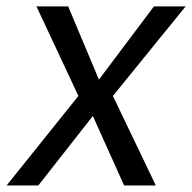

<svg xmlns="http://www.w3.org/2000/svg" viewBox="-23 -565 585 585"><path d="M184.7 -545.5H88.1L215.9 -272.7L-2.8 0H93.8L259.9 -211.6L355.1 0H451.7L321 -272.7L542.6 -545.5H446L278.4 -322.4Z"/></svg>

Font: Magic Ui Pro
Style: Italic
Weight: 400
Italic angle: -9.39999°
Designer: Stefan Endress, Andreas Faust
Version: Version 1.000;FEAKit 1.0